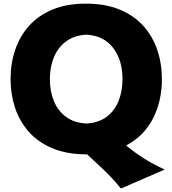

<svg xmlns="http://www.w3.org/2000/svg" viewBox="-20 -847 962 1073"><path d="M465.3 15.6Q353.5 15.6 272.9 -18.3Q192.4 -52.2 140.6 -110.8Q88.9 -169.4 64 -245.1Q39.1 -320.8 39.1 -404.3Q39.1 -492.7 65.2 -569.3Q91.3 -646 143.6 -703.9Q195.8 -761.7 274.9 -794.2Q354 -826.7 460 -826.7Q567.9 -826.7 647.7 -793.9Q727.5 -761.2 780 -703.4Q832.5 -645.5 858.6 -568.8Q884.8 -492.2 884.8 -404.8Q884.8 -280.8 834.2 -183.3Q783.7 -85.9 685.1 -34.2L701.2 -21Q742.2 12.2 788.8 41.3Q835.4 70.3 900.4 100.6L655.8 206.5Q628.4 171.9 596.9 139.4Q565.4 106.9 533.7 77.6L466.8 15.6Q466.3 15.6 465.3 15.6ZM462.9 -156.7Q531.7 -160.6 576.4 -194.6Q621.1 -228.5 642.8 -283.2Q664.6 -337.9 664.6 -404.8Q664.6 -510.7 612.5 -579.1Q560.5 -647.5 462.9 -653.3Q395.5 -649.4 350.1 -616.2Q304.7 -583 281.7 -528.3Q258.8 -473.6 258.8 -404.8Q258.8 -337.4 281 -282.7Q303.2 -228 348.4 -194.3Q393.6 -160.6 462.9 -156.7Z"/></svg>

Font: Pinar-DS2-FD ExtraBold
Style: Regular
Weight: 800
Designer: Amin Abedi
Version: Version 3.000